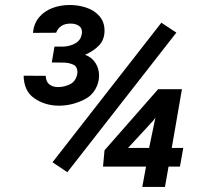

<svg xmlns="http://www.w3.org/2000/svg" viewBox="-20 -737 813 757"><path d="M184.1 -490.7 194.8 -553.2H230Q257.8 -554.7 278.3 -566.9Q298.8 -579.1 302.7 -604Q303.2 -606.4 303.2 -610.8Q303.2 -627.4 290.3 -635.7Q277.3 -644 257.8 -644Q215.3 -644 201.2 -607.9L109.9 -607.4Q113.3 -644 134 -668.7Q154.8 -693.4 186.5 -705.3Q218.3 -717.3 254.9 -717.3Q289.1 -717.3 320.6 -706.8Q352.1 -696.3 372.1 -673.3Q392.1 -650.4 392.1 -616.2Q392.1 -581.1 371.3 -558.8Q350.6 -536.6 315.4 -521Q342.3 -511.2 356.4 -488.8Q370.6 -466.3 370.6 -439Q370.6 -411.1 356.2 -385.7Q341.8 -360.4 316.4 -346.7Q266.1 -320.3 212.4 -320.3Q184.6 -320.3 159.4 -328.1Q134.3 -335.9 113.8 -350.6Q74.2 -378.9 73.2 -438.5L160.2 -438Q161.1 -414.6 174.8 -404.1Q188.5 -393.6 209.5 -393.6Q222.2 -393.6 235.6 -397.2Q249 -400.9 258.8 -406.2Q271 -413.1 278.1 -426.5Q285.2 -439.9 285.2 -453.6Q285.2 -462.4 281.7 -469.7Q278.3 -477.1 272 -480.5Q254.4 -489.7 232.4 -490.2ZM675.3 -608.4 245.6 -58.1 187 -97.2 616.2 -647.5ZM392.1 -144.5 603.5 -385.3H697.3L657.2 -153.8H702.6L689.5 -80.1H644.5L630.4 0H541L555.7 -80.1H386.2ZM484.9 -153.8H567.9L592.8 -273.4L584 -261.2Z"/></svg>

Font: Mardoto Medium
Style: Italic
Weight: 500
Italic angle: -12°
Designer: Christian Robertson, Vahan Hovhannisyan
Foundry: Google
Version: Version 1.000